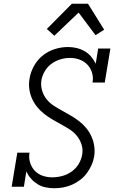

<svg xmlns="http://www.w3.org/2000/svg" viewBox="-20 -993 640 1021"><path d="M269 8Q245 8 221.5 3Q198 -2 179 -14Q160 -26 145 -43Q130 -60 120 -81L107 0H42L72 -181H137Q132 -154 140 -128.5Q148 -103 165 -85Q182 -67 206.5 -58.5Q231 -50 258 -50Q284 -50 310.5 -57Q337 -64 360 -80Q383 -96 398 -120.5Q413 -145 417 -171Q422 -199 413.5 -225Q405 -251 388.5 -271Q372 -291 350 -305Q328 -319 305 -331.5Q282 -344 259 -357.5Q236 -371 215.5 -387Q195 -403 178.5 -423Q162 -443 151 -467Q140 -491 136 -518.5Q132 -546 137 -574Q142 -608 160 -641Q178 -674 207 -697.5Q236 -721 271.5 -732Q307 -743 341 -743Q365 -743 388 -737.5Q411 -732 430.5 -720.5Q450 -709 464.5 -692Q479 -675 489 -654L502 -735H567L537 -554H472Q477 -581 469.5 -606Q462 -631 445 -649Q428 -667 403.5 -676Q379 -685 352 -685Q327 -685 301.5 -677.5Q276 -670 254 -654Q232 -638 218 -614Q204 -590 200 -565Q196 -537 204 -511Q212 -485 228 -465Q244 -445 266.5 -430.5Q289 -416 312 -403.5Q335 -391 358 -377.5Q381 -364 401.5 -348Q422 -332 438.5 -312Q455 -292 466 -268Q477 -244 481 -217Q485 -190 481 -162Q477 -138 467 -115.5Q457 -93 442 -72.5Q427 -52 406.5 -36.5Q386 -21 363.5 -11Q341 -1 316.5 3.5Q292 8 269 8ZM269 -803 229 -839 362 -973H448L534 -835L488 -806L398 -926Z"/></svg>

Font: Iosevka Etoile Light
Style: Italic
Weight: 300
Italic angle: -9°
Designer: Belleve Invis
Foundry: Belleve Invis
Version: Version 22.1.2; ttfautohint (v1.8.4)